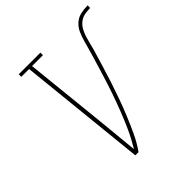

<svg xmlns="http://www.w3.org/2000/svg" viewBox="-198 -872 1010 1010"><g transform="rotate(-45 306.5 -367.5)"><path d="M232 0 158 -716H100V-735H261V-716H180L229 -245Q234 -191 239.5 -136.5Q245 -82 250 -28Q264 -51 276.5 -74.5Q289 -98 300 -122Q311 -146 321 -170Q331 -194 340.5 -218.5Q350 -243 359 -267.5Q368 -292 376.5 -316.5Q385 -341 393 -366Q401 -391 408.5 -415.5Q416 -440 423.5 -464.5Q431 -489 438.5 -514Q446 -539 453 -564Q460 -589 467 -614Q474 -639 484.5 -663.5Q495 -688 515 -706Q535 -724 561 -729.5Q587 -735 613 -735L612 -716Q593 -716 572.5 -712.5Q552 -709 535 -696Q518 -683 507.5 -664Q497 -645 491 -625.5Q485 -606 480 -586.5Q475 -567 470 -547Q456 -500 442 -453.5Q428 -407 413 -361Q398 -315 381.5 -269Q365 -223 346 -177Q327 -131 306 -86Q285 -41 256 0Z"/></g></svg>

Font: Iosevka Slab Thin Extended
Style: Italic
Weight: 100
Width: 7
Italic angle: -9°
Monospace: yes
Designer: Belleve Invis
Foundry: Belleve Invis
Version: Version 11.1.0; ttfautohint (v1.8.3)